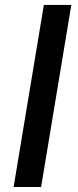

<svg xmlns="http://www.w3.org/2000/svg" viewBox="-20 -747 310 767"><path d="M264.9 -727.3 144.2 0H34.4L155.2 -727.3Z"/></svg>

Font: Inter P Medium
Style: Italic
Weight: 500
Italic angle: 9.39999°
Designer: Rasmus Andersson
Foundry: rsms
Version: Version 3.018;git-588b23468